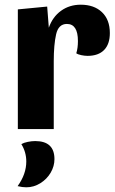

<svg xmlns="http://www.w3.org/2000/svg" viewBox="-20 -550 488 818"><path d="M209 -289V0H56V-510L181 -522L188 -432Q204 -478 240 -504Q276 -530 324 -530Q381 -530 414.5 -498Q448 -466 448 -409Q448 -362 423.5 -337Q399 -312 353 -312Q341 -312 326.5 -315Q312 -318 305 -323Q312 -345 312 -375Q312 -448 265 -448Q229 -448 219 -403.5Q209 -359 209 -289ZM212 128Q212 158 196 185.5Q180 213 152 230.5Q124 248 92 248Q75 248 55 243Q92 192 92 138Q92 98 71 64Q81 58 98 54.5Q115 51 130 51Q212 51 212 128Z"/></svg>

Font: Sansita
Style: Bold
Weight: 700
Designer: Pablo Cosgaya
Foundry: Omnibus-Type
Version: Version 1.006